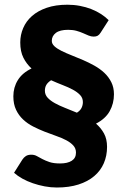

<svg xmlns="http://www.w3.org/2000/svg" viewBox="-20 -756 547 834"><path d="M417 -614Q411 -604.5 404.2 -600.8Q397.5 -597 387 -597Q376 -597 365 -601.5Q354 -606 341.2 -611.8Q328.5 -617.5 312.5 -622Q296.5 -626.5 276 -626.5Q240 -626.5 222.5 -613Q205 -599.5 205 -578.5Q205 -565.5 216.5 -555Q228 -544.5 247 -535Q266 -525.5 290.2 -516Q314.5 -506.5 340 -495.5Q365.5 -484.5 389.8 -471Q414 -457.5 433 -439.8Q452 -422 463.5 -399Q475 -376 475 -346.5Q475 -306.5 456.5 -273.2Q438 -240 397 -219Q418.5 -200.5 431.8 -176.2Q445 -152 445 -118Q445 -79.5 431 -47Q417 -14.5 389.2 9Q361.5 32.5 320.8 45.5Q280 58.5 227 58.5Q200.5 58.5 174 53.5Q147.5 48.5 122.8 40Q98 31.5 77 19.8Q56 8 41 -5.5L77 -62.5Q83.5 -72.5 92.5 -78.2Q101.5 -84 116 -84Q129.5 -84 140.2 -78Q151 -72 164.2 -65Q177.5 -58 195.2 -52Q213 -46 241 -46Q273.5 -46 291.8 -57.8Q310 -69.5 310 -93Q310 -111.5 298.2 -124.2Q286.5 -137 267.5 -147Q248.5 -157 224 -165.5Q199.5 -174 174 -184Q148.5 -194 124 -206.5Q99.5 -219 80.5 -236.8Q61.5 -254.5 49.8 -279Q38 -303.5 38 -337.5Q38 -376.5 57.5 -408Q77 -439.5 117 -458.5Q95 -478.5 81.5 -505.5Q68 -532.5 68 -571.5Q68 -604.5 80.8 -634.2Q93.5 -664 119 -686.5Q144.5 -709 183 -722.2Q221.5 -735.5 273 -735.5Q301 -735.5 327.2 -730.5Q353.5 -725.5 376.5 -716.5Q399.5 -707.5 418.5 -695.2Q437.5 -683 452 -668.5ZM175 -362Q175 -344.5 187 -331.5Q199 -318.5 218.5 -307.8Q238 -297 263 -287.2Q288 -277.5 314 -266.5Q328 -275 334 -287Q340 -299 340 -312.5Q340 -330.5 328 -343.2Q316 -356 296.5 -366.5Q277 -377 252.2 -386.5Q227.5 -396 202 -407.5Q187.5 -398 181.2 -387.2Q175 -376.5 175 -362Z"/></svg>

Font: LatoHex
Style: Regular
Weight: 900
Designer: Lukasz Dziedzic
Foundry: tyPoland Lukasz Dziedzic
Version: Version 1.104; Western+Polish opensource